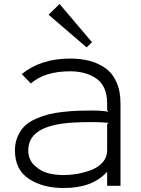

<svg xmlns="http://www.w3.org/2000/svg" viewBox="-20 -933 710 964"><path d="M518 -309 525 -316Q489 -320 451 -320Q390 -320 355 -318Q292 -315 249 -304Q122 -274 122 -178Q122 -131 154 -101.5Q186 -72 223 -63Q260 -54 300 -54Q330 -54 364 -59.5Q398 -65 434.5 -78Q471 -91 494.5 -117Q518 -143 518 -179ZM585 -414V0H518V-69H516Q444 11 300 11Q195 11 125 -35Q55 -81 55 -178Q55 -217 69 -248.5Q83 -280 104 -300.5Q125 -321 159 -336Q193 -351 224.5 -359Q256 -367 299 -371.5Q342 -376 373 -377Q404 -378 446 -378Q489 -378 525 -372L518 -379V-413Q518 -499 466 -537Q414 -575 332 -575Q205 -575 135 -514L89 -561Q186 -639 332 -639Q384 -639 427.5 -628Q471 -617 507.5 -592Q544 -567 564.5 -521.5Q585 -476 585 -414ZM279 -913 442 -721 415 -695 224 -859Z"/></svg>

Font: Sinkin Sans 300 Light
Style: Regular
Weight: 300
Designer: Keith Bates
Foundry: K-Type
Version: Sinkin Sans (version 1.0)  by Keith Bates   •   © 2014   www